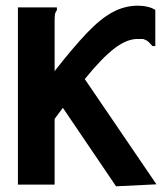

<svg xmlns="http://www.w3.org/2000/svg" viewBox="-20 -649 590 675"><path d="M43 -623H180V-613Q175 -607 173.5 -600Q172 -593 172 -576V-399Q237 -482 285 -532.5Q333 -583 375.5 -606Q418 -629 465 -629Q483 -629 499.5 -625Q516 -621 526 -614V-497V-487H516Q510 -493 504 -500Q498 -507 483 -512Q479 -512 474 -512Q469 -512 463 -512Q426 -512 382.5 -479Q339 -446 278 -371L530 -1L388 6L201 -270Q187 -252 172 -231V0H43Z"/></svg>

Font: Inconsolata SemiExpanded ExtraBold
Style: Regular
Weight: 800
Width: 6
Monospace: yes
Designer: Raph Levien, Cyreal, Brenton Simpson
Foundry: Raph Levien, Cyreal, Google
Version: Version 3.001; ttfautohint (v1.8.2.53-6de2)